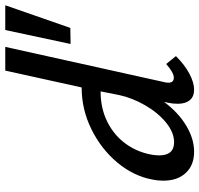

<svg xmlns="http://www.w3.org/2000/svg" viewBox="-34 -717 757 729"><g transform="rotate(-90 344.5 -352.5)"><path d="M466 -100 496 -63Q462 -29 428.5 -11.5Q395 6 369 6Q342 6 328.5 -10.5Q315 -27 315 -56Q315 -76 319 -93L322 -108Q282 -54 232 -24Q182 6 133 6Q82 6 52.5 -25.5Q23 -57 23 -111Q23 -132 27 -151Q40 -223 91 -284.5Q142 -346 217.5 -383.5Q293 -421 377 -421L441 -711H531L398 -111Q395 -101 395 -92Q395 -71 414 -71Q433 -71 466 -100ZM348 -278 362 -349H361Q297 -349 245.5 -323Q194 -297 162 -252Q130 -207 121 -151Q119 -135 119 -127Q119 -70 169 -70Q206 -70 243.5 -100.5Q281 -131 309 -179.5Q337 -228 348 -278ZM542 -463 595 -711H689L603 -464Z"/></g></svg>

Font: Ysabeau Semibold
Style: Italic
Weight: 600
Italic angle: -12°
Designer: Christian Thalmann (Catharsis Fonts)
Version: Version 0.003